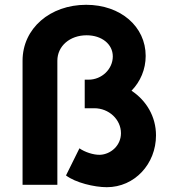

<svg xmlns="http://www.w3.org/2000/svg" viewBox="-20 -770 723 800"><path d="M528 -392C565 -430 587 -481 587 -537C587 -659 483 -750 339 -750C189 -750 74 -652 74 -517V0H219V-517C219 -578 271 -623 341 -623C404 -623 450 -586 450 -535C450 -482 404 -438 349 -438H333V-319H373C434 -319 484 -272 484 -215C484 -163 441 -127 397 -125C369 -124 332 -137 311 -152L255 -39C294 -9 373 10 425 10C541 10 630 -87 630 -206C630 -284 590 -351 528 -392Z"/></svg>

Font: Oakes Bold
Style: Regular
Weight: 700
Designer: Samuel Oakes
Foundry: Samuel Oakes
Version: Version 1.003;PS 001.003;hotconv 1.0.88;makeotf.lib2.5.64775